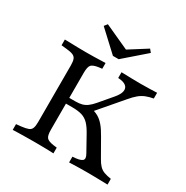

<svg xmlns="http://www.w3.org/2000/svg" viewBox="-172 -906 1020 1051"><g transform="rotate(30 337.5 -380.5)"><path d="M180.6 -2.4Q157.3 -2.4 132.7 -2Q108.1 -1.6 86.3 -1.2Q64.5 -0.8 49.2 0V-36.3L80.6 -39.5Q108.1 -42.7 123 -48.4Q137.9 -54 143.1 -67.7Q148.4 -81.5 148.4 -105.6V-465.3Q148.4 -490.3 143.1 -503.6Q137.9 -516.9 123 -523Q108.1 -529 80.6 -531.5L49.2 -534.7V-571Q64.5 -571 86.3 -570.2Q108.1 -569.4 132.7 -569Q157.3 -568.5 180.6 -568.5H188.7H194.4Q215.3 -568.5 236.3 -569Q257.3 -569.4 275.8 -570.2Q294.4 -571 306.5 -571V-534.7L286.3 -532.3Q251.6 -527.4 240.7 -514.9Q229.8 -502.4 229.8 -465.3V-105.6Q229.8 -68.5 240.7 -56Q251.6 -43.5 286.3 -38.7L306.5 -36.3V0Q294.4 -0.8 275.8 -1.2Q257.3 -1.6 236.3 -2Q215.3 -2.4 194.4 -2.4H188.7ZM405.6 0V-36.3Q452.4 -38.7 465.7 -50.4Q479 -62.1 462.9 -89.5L411.3 -182.3Q391.9 -217.7 373.4 -236.7Q354.8 -255.6 330.6 -262.9Q306.5 -270.2 268.5 -270.2H210.5V-306.5H268.5Q292.7 -306.5 310.1 -311.3Q327.4 -316.1 342.3 -327.4Q357.3 -338.7 373.4 -357.3L441.9 -437.9Q465.3 -465.3 469 -486.7Q472.6 -508.1 456.9 -520.6Q441.1 -533.1 407.3 -534.7V-571Q440.3 -570.2 468.1 -569.4Q496 -568.5 527.4 -568.5Q559.7 -568.5 585.9 -569.4Q612.1 -570.2 632.3 -571V-534.7Q604.8 -529.8 584.3 -521.4Q563.7 -512.9 546 -498Q528.2 -483.1 507.3 -458.1L367.7 -295.2L359.7 -317.7Q388.7 -312.1 409.3 -300.4Q429.8 -288.7 448 -267.3Q466.1 -246 485.5 -211.3L546.8 -104Q559.7 -80.6 573 -66.9Q586.3 -53.2 604 -46.8Q621.8 -40.3 648.4 -36.3V0Q621 -0.8 599.6 -1.2Q578.2 -1.6 560.9 -2Q543.5 -2.4 525 -2.4Q497.6 -2.4 471.4 -2Q445.2 -1.6 405.6 0ZM478.2 -761.3 493.5 -742.7 358.1 -625H321.8L196 -741.9L211.3 -761.3L396.8 -676.6L337.9 -672.6Z"/></g></svg>

Font: Playfair 9pt
Style: Regular
Weight: 400
Designer: Claus Eggers Sørensen
Foundry: Claus Eggers Sørensen
Version: Version 2.203